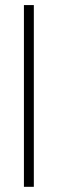

<svg xmlns="http://www.w3.org/2000/svg" viewBox="-20 -718 225 748"><path d="M111.8 9.8H73.2V-698.2H111.8Z"/></svg>

Font: Linux Libertine
Style: Regular
Weight: 400
Designer: Philipp H. Poll
Foundry: Philipp H. Poll
Version: Version 5.3.0 ; ttfautohint (v0.9)